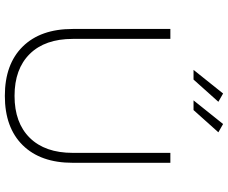

<svg xmlns="http://www.w3.org/2000/svg" viewBox="-96 -866 963 812"><g transform="rotate(90 386.0 -460.5)"><path d="M376 -922 411 -902 317 -797H276ZM505 -922 540 -902 446 -797H405ZM669 -699V-286Q669 -150 594.5 -74.5Q520 1 386 1Q252 1 177.5 -74.5Q103 -150 103 -286V-699H145V-286Q145 -169 208.5 -104.5Q272 -40 386 -40Q500 -40 563.5 -104.5Q627 -169 627 -286V-699Z"/></g></svg>

Font: Montserrat Ultra Light
Style: Regular
Weight: 200
Designer: Julieta Ulanovsky
Foundry: Julieta Ulanovsky
Version: Version 3.100;PS 003.100;hotconv 1.0.88;makeotf.lib2.5.64775